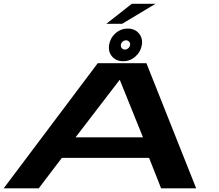

<svg xmlns="http://www.w3.org/2000/svg" viewBox="-20 -1018 1186 1038"><path d="M0 0 508.5 -676.5H771.5L1040.5 0H851L786 -164.5H314.5L189.5 0ZM388.5 -275.5H753L627.5 -586.5H627ZM646 -687Q608 -687 586 -712.5Q564 -738 570 -775.5Q575.5 -812.5 604.2 -838Q633 -863.5 671 -863.5Q708.5 -863.5 730.5 -838Q752.5 -812.5 747 -775.5Q741 -738 712.2 -712.5Q683.5 -687 646 -687ZM655 -750Q665.5 -750 673.8 -757.5Q682 -765 683.5 -775.5Q684.5 -785.5 678 -792.8Q671.5 -800 661.5 -800Q651 -800 642.8 -792.8Q634.5 -785.5 633.5 -775.5Q632 -765 638.5 -757.5Q645 -750 655 -750ZM555 -889.5 692.5 -997.5H820.5L640.5 -889.5Z"/></svg>

Font: Anybody UltraExpanded SemiBold
Style: Italic
Weight: 600
Width: 9
Italic angle: -10°
Designer: Tyler Finck
Foundry: Etcetera Type Company
Version: Version 1.010; ttfautohint (v1.8.3) -l 8 -r 50 -G 200 -x 14 